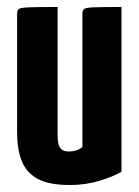

<svg xmlns="http://www.w3.org/2000/svg" viewBox="-20 -520 398 550"><path d="M180 10Q120 10 87.5 -8Q55 -26 42 -59.5Q29 -93 29 -140V-480Q29 -490 33.5 -494Q38 -498 62.5 -499Q87 -500 145 -500V-133Q145 -118 147.5 -107.5Q150 -97 157 -91.5Q164 -86 178 -86Q188 -86 198 -89Q208 -92 216 -99V-480Q216 -490 220.5 -494Q225 -498 248 -499Q271 -500 328 -500V-28Q304 -14 264.5 -2Q225 10 180 10Z"/></svg>

Font: Yanone Kaffeesatz ExtraLight
Style: Bold
Weight: 700
Version: Version 2.003